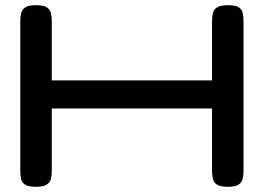

<svg xmlns="http://www.w3.org/2000/svg" viewBox="-20 -709 1014 738"><path d="M855 9Q827 9 814.5 1Q802 -7 798.5 -21.5Q795 -36 795 -52V-629Q795 -645 798.5 -659Q802 -673 815 -681Q828 -689 856 -689Q885 -689 897.5 -681Q910 -673 913 -659Q916 -645 916 -628V-51Q916 -35 912.5 -21Q909 -7 896.5 1Q884 9 855 9ZM118 9Q90 9 77 1Q64 -7 61 -21.5Q58 -36 58 -52V-629Q58 -645 61.5 -659Q65 -673 77.5 -681Q90 -689 119 -689Q147 -689 159.5 -681Q172 -673 175.5 -659Q179 -645 179 -628V-51Q179 -35 175.5 -21Q172 -7 159 1Q146 9 118 9ZM146 -292V-400H811V-292Z"/></svg>

Font: Fredoka Expanded Medium
Style: Regular
Weight: 500
Width: 7
Designer: Ben Nathan
Foundry: Milena B. Brandão, Ben Nathan
Version: Version 2.001